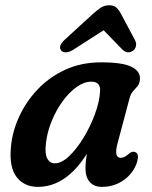

<svg xmlns="http://www.w3.org/2000/svg" viewBox="-20 -700 578 730"><path d="M426.5 -153.5Q412.5 -100 439 -100Q447.5 -100 454.8 -104.2Q462 -108.5 471.5 -116.5Q483.5 -126 493 -122Q513 -116 498 -75Q482.5 -36.5 447.2 -13Q412 10.5 367.5 10.5Q337.5 10.5 321.2 -8Q305 -26.5 305 -60Q305 -72 306.2 -85.2Q307.5 -98.5 310.5 -115.5Q231 10.5 124 10.5Q72.5 10.5 43.5 -26.5Q14.5 -63.5 21.5 -139.5Q26 -197 51.8 -254.2Q77.5 -311.5 121.8 -358.8Q166 -406 227.2 -434.5Q288.5 -463 365 -463Q447 -463 481 -445.5Q515 -428 512 -397.5Q510.5 -381.5 502.8 -372.2Q495 -363 486.2 -353.5Q477.5 -344 473 -328ZM154.5 -154Q150 -114.5 160 -96.8Q170 -79 188.5 -79Q214 -79 242.8 -106.2Q271.5 -133.5 297.5 -176.2Q323.5 -219 340.8 -265.8Q358 -312.5 360.5 -352Q363.5 -389.5 327 -389.5Q299.5 -389.5 271 -369Q242.5 -348.5 217.8 -314.5Q193 -280.5 176 -238.5Q159 -196.5 154.5 -154ZM258 -510.5Q242.5 -501 230.2 -501Q218 -501 212.5 -508Q200 -524.5 225.5 -548.5L331.5 -645.5Q349 -661.5 363.2 -670.8Q377.5 -680 395 -680Q413 -680 422.8 -671Q432.5 -662 441 -645.5L493.5 -547Q499.5 -535 496.8 -524.2Q494 -513.5 487 -508Q465 -492.5 445.5 -511.5L374 -585Z"/></svg>

Font: Fraunces 72pt SuperSoft SemiBold
Style: Italic
Weight: 600
Italic angle: -16°
Version: Version 1.000;[b76b70a41]